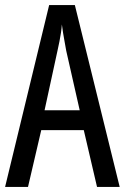

<svg xmlns="http://www.w3.org/2000/svg" viewBox="-20 -734 490 754"><path d="M361 0 309 -223H142L90 0H0L173 -714H274L450 0ZM240 -535Q237 -554 233.5 -571.5Q230 -589 227.5 -606Q225 -623 223 -638Q222 -623 219.5 -606Q217 -589 213.5 -571.5Q210 -554 206 -536L155 -301H293Z"/></svg>

Font: Noto Sans Arabic ExtraCondensed
Style: Regular
Weight: 400
Width: 2
Designer: Monotype Design Team, Nadine Chahine, Nizar Qandah and Khaled Hosny
Foundry: Monotype Imaging Inc.
Version: Version 2.012